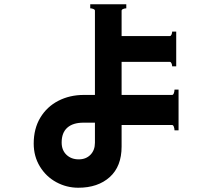

<svg xmlns="http://www.w3.org/2000/svg" viewBox="-20 -805 1040 900"><path d="M817 -385V-194H798Q798 -202 795 -210.5Q792 -219 787 -219H550V-118Q550 -25 494.5 25Q439 75 347 75Q292 75 244 49Q196 23 167 -24.5Q138 -72 138 -132Q138 -202 169 -253.5Q200 -305 253.5 -332.5Q307 -360 373 -360H425V-755Q425 -760 417.5 -763Q410 -766 403 -766V-785H572V-766Q565 -766 557.5 -763Q550 -760 550 -755V-636H776Q781 -636 784 -643Q787 -650 787 -657H806V-494H787Q787 -501 784 -508Q781 -515 776 -515H550V-360H787Q792 -360 795 -368.5Q798 -377 798 -385ZM425 -136V-230H371Q322 -230 295.5 -206.5Q269 -183 269 -137Q269 -101 291.5 -79.5Q314 -58 349 -58Q383 -58 404 -79.5Q425 -101 425 -136Z"/></svg>

Font: Aoboshi One
Style: Regular
Weight: 400
Designer: IKIMOJI
Foundry: Natsumi Matsuba
Version: Version 1.000; ttfautohint (v1.8.3)